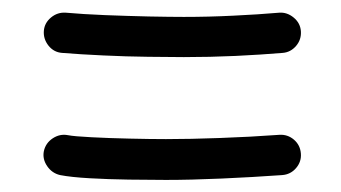

<svg xmlns="http://www.w3.org/2000/svg" viewBox="-20 -456 551 310"><path d="M50.8 -406.2Q51.8 -418.9 62.3 -427.7Q72.8 -436.5 86.4 -435.5Q113.3 -433.1 149.4 -431.6Q185.5 -430.2 220.2 -429.4Q254.9 -428.7 276.9 -428.7Q316.9 -428.7 356.9 -430.7Q397 -432.6 430.7 -435.5Q443.4 -436.5 454.1 -427.7Q464.8 -418.9 465.8 -405.8Q466.8 -392.1 458 -381.8Q449.2 -371.6 436.5 -370.6Q401.9 -367.7 360.4 -365.7Q318.8 -363.8 276.9 -363.8Q254.4 -363.8 219 -364.3Q183.6 -364.7 146.5 -366.5Q109.4 -368.2 80.1 -370.6Q66.9 -371.6 58.3 -382.3Q49.8 -393.1 50.8 -406.2ZM50.8 -211.9Q53.7 -225.1 65.2 -232.7Q76.7 -240.2 89.4 -237.8Q99.6 -235.8 127.9 -234.4Q156.2 -232.9 189.7 -232.2Q223.1 -231.4 248 -231.4Q286.6 -231.4 335.2 -233.2Q383.8 -234.9 430.7 -238.3Q444.3 -239.3 454.6 -230.5Q464.8 -221.7 465.8 -208Q466.8 -194.8 458 -184.6Q449.2 -174.3 435.5 -173.3Q387.2 -169.9 337.6 -167.7Q288.1 -165.5 248 -165.5Q221.7 -165.5 188.2 -166Q154.8 -166.5 124.8 -168.2Q94.7 -169.9 77.1 -173.3Q64 -176.3 56.2 -187.7Q48.3 -199.2 50.8 -211.9Z"/></svg>

Font: Mikhak-FD Medium
Style: Regular
Weight: 500
Designer: Amin Abedi
Version: Version 3.2